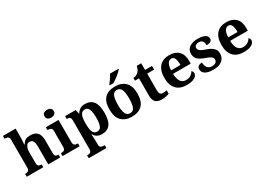

<svg xmlns="http://www.w3.org/2000/svg" viewBox="9 -1808 4294 3085"><g transform="rotate(-30 2156.0 -265.0)"><path d="M20 0V-53H22Q45 -53 62.6 -57.8Q80.1 -62.6 90.6 -77.4Q101 -92.3 101 -122L100 -646Q100 -672.9 88 -686Q76 -699 59.5 -703Q43 -707 29 -707H17V-760H252V-595Q252 -569 250 -539.6Q248 -510.2 246 -489.1Q244 -468 244 -468H253Q273 -506 296.5 -523Q320 -540 347.5 -544.5Q375 -549 405.6 -549Q483 -549 527 -503.2Q571 -457.4 571 -356V-123.5Q571 -93 578.5 -78Q586 -63 601 -58Q616 -53 638 -53H641V0H419V-329Q419 -394 401.2 -429Q383.4 -464 339 -464Q306 -464 287 -442.5Q268 -421 260 -385.5Q252 -350 252 -309L253 -118Q253 -90 261.5 -76Q270 -62 286 -57.5Q302 -53 324 -53H327V0Z M684 0V-53H696Q711 -53 727.5 -57.5Q744 -62 755.5 -75.9Q767 -89.8 767 -117.7V-422Q767 -448.9 755 -462Q743 -475 726.5 -479Q710 -483 696 -483H684V-536H919V-118Q919 -90 930.5 -76Q942 -62 959 -57.5Q976 -53 990 -53H1002V0ZM838.1 -626Q802 -626 777.5 -643.5Q753 -661 753 -698Q753 -736 777.7 -753Q802.5 -770 838.5 -770Q873 -770 898.5 -753Q924 -736 924 -698Q924 -661 898.4 -643.5Q872.8 -626 838.1 -626Z M1032 240V187H1044Q1059 187 1075.5 182.5Q1092 178 1103.5 164Q1115 150 1115 122V-413Q1115 -444 1106 -458.5Q1097 -473 1082 -478Q1067 -483 1048 -483H1041V-536H1237L1255 -458H1259Q1281 -497 1317.5 -521.5Q1354 -546 1412 -546Q1512 -546 1564.5 -479Q1617 -412 1617 -266Q1617 -121 1565.5 -54.5Q1514 12 1416 12Q1359 12 1323.5 -9.5Q1288 -31 1266 -68H1259Q1261 -54 1263 -30.5Q1265 -7 1266 15.5Q1267 38 1267 53V122Q1267 150 1278.5 164Q1290 178 1307 182.5Q1324 187 1338 187H1360V240ZM1369 -62Q1419 -62 1441 -112.5Q1463 -163 1463 -265Q1463 -365 1441.5 -418Q1420 -471 1370 -471Q1330 -471 1307.5 -447.5Q1285 -424 1276 -378Q1267 -332 1267 -266Q1267 -197 1276 -151.5Q1285 -106 1307.5 -84Q1330 -62 1369 -62Z M1968.6 10Q1849 10 1780 -59.3Q1711 -128.7 1711 -270.3Q1711 -411 1777.1 -480Q1843.2 -549 1972 -549Q2092 -549 2161 -480Q2230 -411 2230 -270.3Q2230 -128.7 2163.5 -59.3Q2097 10 1968.6 10ZM1971.2 -53Q2010 -53 2032.7 -77.4Q2055.3 -101.7 2065.2 -150.5Q2075 -199.2 2075 -270Q2075 -377 2051.5 -431Q2028 -485 1970 -485Q1912 -485 1889 -431.2Q1866 -377.5 1866 -270Q1866 -164 1889.5 -108.5Q1913 -53 1971.2 -53ZM1910 -619Q1925 -638 1943.5 -664Q1962 -690 1979.5 -717Q1997 -744 2007 -766H2164V-756Q2155 -743 2133.5 -723Q2112 -703 2085 -681Q2058 -659 2030 -639.5Q2002 -620 1978 -606H1910Z M2520 10Q2453 10 2413 -25Q2373 -60 2373 -148V-468H2298V-519Q2330 -519 2355.5 -532Q2381 -545 2396 -561Q2411 -577 2423 -601.5Q2435 -626 2442 -660H2525V-536H2653V-468H2525V-158Q2525 -113 2540.5 -92Q2556 -71 2591 -71Q2611 -71 2628.5 -73.5Q2646 -76 2662 -80V-15Q2646 -8 2609.5 1Q2573 10 2520 10Z M2988 10Q2861 10 2795 -62.5Q2729 -135 2729 -265Q2729 -406 2794 -477.5Q2859 -549 2977 -549Q3086 -549 3148.5 -488Q3211 -427 3211 -308V-257H2883Q2886 -157 2920.5 -111Q2955 -65 3017 -65Q3069 -65 3105 -88.5Q3141 -112 3158 -146Q3172 -139 3178.5 -126.5Q3185 -114 3185 -97Q3185 -69 3164 -44.5Q3143 -20 3099.5 -5Q3056 10 2988 10ZM3058 -321Q3058 -398 3040 -441Q3022 -484 2979 -484Q2937 -484 2912 -442.5Q2887 -401 2885 -321Z M3484 10Q3412 10 3367.5 -5.5Q3323 -21 3303 -47.5Q3283 -74 3283 -107Q3283 -140 3299 -156Q3315 -172 3337 -177.5Q3359 -183 3376 -183Q3376 -121 3405.5 -85Q3435 -49 3484 -49Q3536 -49 3559.5 -69Q3583 -89 3583 -117Q3583 -139 3572 -155.5Q3561 -172 3534 -186.5Q3507 -201 3460 -217Q3406 -236 3369 -258.5Q3332 -281 3312.5 -312.5Q3293 -344 3293 -389Q3293 -469 3352 -508.5Q3411 -548 3508 -548Q3571 -548 3609.5 -534.5Q3648 -521 3665.5 -499.5Q3683 -478 3683 -455Q3683 -421 3659.5 -403.5Q3636 -386 3581 -386Q3581 -436 3559 -463.5Q3537 -491 3493 -491Q3461 -491 3436.5 -475.5Q3412 -460 3412 -429Q3412 -408 3423.5 -392Q3435 -376 3465 -361Q3495 -346 3549 -327Q3594 -312 3628 -290.5Q3662 -269 3681.5 -238.5Q3701 -208 3701 -166Q3701 -83 3644.5 -36.5Q3588 10 3484 10Z M4047 10Q3920 10 3854 -62.5Q3788 -135 3788 -265Q3788 -406 3853 -477.5Q3918 -549 4036 -549Q4145 -549 4207.5 -488Q4270 -427 4270 -308V-257H3942Q3945 -157 3979.5 -111Q4014 -65 4076 -65Q4128 -65 4164 -88.5Q4200 -112 4217 -146Q4231 -139 4237.5 -126.5Q4244 -114 4244 -97Q4244 -69 4223 -44.5Q4202 -20 4158.5 -5Q4115 10 4047 10ZM4117 -321Q4117 -398 4099 -441Q4081 -484 4038 -484Q3996 -484 3971 -442.5Q3946 -401 3944 -321Z"/></g></svg>

Font: Noto Serif Gujarati
Style: Regular
Weight: 400
Designer: Universal Thirst, Indian Type Foundry and the Monotype Design Team
Foundry: Monotype Imaging Inc.
Version: Version 2.102